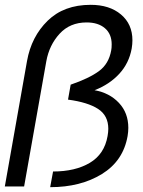

<svg xmlns="http://www.w3.org/2000/svg" viewBox="-55 -773 594 796"><path d="M304 -680Q352 -680 380 -656Q408 -632 408 -589Q408 -573 406 -564Q396 -508 355 -478Q314 -448 238 -422L227 -360Q309 -349 351.5 -321.5Q394 -294 394 -239Q394 -226 391 -209Q378 -134 317.5 -98Q257 -62 165 -62L153 3Q279 3 367.5 -51.5Q456 -106 474 -209Q477 -227 477 -243Q477 -305 438 -346.5Q399 -388 337 -399Q399 -423 439.5 -467Q480 -511 491 -572Q494 -590 494 -606Q494 -673 446.5 -713Q399 -753 321 -753Q210 -753 142.5 -687Q75 -621 57 -520L-35 0H45L137 -519Q149 -586 192 -633Q235 -680 304 -680Z"/></svg>

Font: Geom Light
Style: Italic
Weight: 300
Italic angle: -10°
Version: Version 1.102